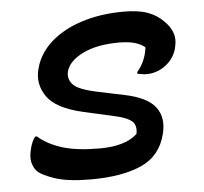

<svg xmlns="http://www.w3.org/2000/svg" viewBox="-45 -593 690 651"><g transform="rotate(-5 300.0 -267.5)"><path d="M399 -546Q449 -546 480.5 -534.5Q512 -523 534 -500Q574 -461 563 -415L561 -405Q551 -371 522 -349.5Q493 -328 457 -328Q450 -328 442.5 -329.5Q435 -331 427 -332V-338Q456 -371 462 -419Q434 -443 375 -443Q298 -443 250 -419Q202 -395 193 -360Q187 -335 205 -315.5Q223 -296 292 -282L378 -264Q455 -248 482 -211.5Q509 -175 495 -121Q477 -48 411.5 -18.5Q346 11 239 11Q160 11 115 -4.5Q70 -20 57 -35Q47 -46 42.5 -64.5Q38 -83 46 -113Q52 -136 63 -150H69Q101 -122 150 -106.5Q199 -91 278 -91Q365 -91 406 -129Q412 -158 395.5 -172.5Q379 -187 332 -197L234 -219Q141 -240 111 -283.5Q81 -327 94 -377Q107 -429 149.5 -467Q192 -505 256.5 -525.5Q321 -546 399 -546Z"/></g></svg>

Font: Recursive Mn Csl St Med
Style: Italic
Weight: 500
Italic angle: -15°
Monospace: yes
Version: Version 1.079;hotconv 1.0.112;makeotfexe 2.5.65598; ttfautoh